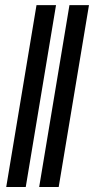

<svg xmlns="http://www.w3.org/2000/svg" viewBox="-20 -748 376 768"><path d="M204.1 -727.5 83 0H4.9L126 -727.5ZM335.9 -727.5 214.8 0H136.7L257.8 -727.5Z"/></svg>

Font: Inter Tight
Style: Italic
Weight: 400
Italic angle: -9.39999°
Designer: Rasmus Andersson
Foundry: rsms
Version: Version 3.002